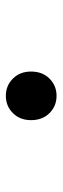

<svg xmlns="http://www.w3.org/2000/svg" viewBox="196 -392 209 640"><g transform="rotate(90 300.0 -72.5)"><path d="M219 -72Q219 -110 242.5 -133.5Q266 -157 300 -157Q334 -157 357.5 -133.5Q381 -110 381 -72Q381 -35 357.5 -11.5Q334 12 300 12Q266 12 242.5 -11.5Q219 -35 219 -72Z"/></g></svg>

Font: TypoPRO Source Code Pro
Style: Regular
Weight: 400
Monospace: yes
Designer: Paul D. Hunt, Teo Tuominen
Foundry: Adobe Systems Incorporated
Version: Version 2.010;PS 1.0;hotconv 1.0.84;makeotf.lib2.5.63406